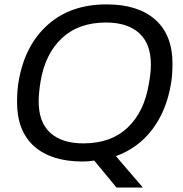

<svg xmlns="http://www.w3.org/2000/svg" viewBox="-20 -718 828 868"><path d="M506.8 129.9 405.8 7.8Q381.8 12.2 354 12.2Q211.9 12.2 134.5 -56.6Q57.1 -125.5 57.1 -255.9Q57.1 -313 64.9 -354Q92.8 -513.7 196 -606Q299.3 -698.2 461.9 -698.2Q604 -698.2 681.9 -629.2Q759.8 -560.1 759.8 -430.2Q759.8 -375 752 -334Q731.4 -215.3 667.5 -131.6Q603.5 -47.9 503.9 -12.2L626 129.9ZM356.9 -69.8Q481.4 -69.8 556.9 -141.1Q632.3 -212.4 652.8 -338.9Q662.1 -387.7 662.1 -425.8Q662.1 -520.5 609.1 -568.4Q556.2 -616.2 459 -616.2Q335 -616.2 259.3 -544.9Q183.6 -473.6 163.1 -348.1Q154.8 -295.4 154.8 -259.8Q154.8 -165 207.5 -117.4Q260.3 -69.8 356.9 -69.8Z"/></svg>

Font: Archivo
Style: Italic
Weight: 400
Italic angle: -10°
Designer: Hector Gatti
Foundry: Omnibus-Type
Version: Version 2.001